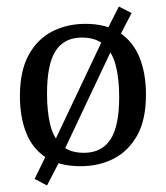

<svg xmlns="http://www.w3.org/2000/svg" viewBox="-20 -499 508 588"><path d="M227 10Q162 10 121 -16.5Q80 -43 60.5 -91.5Q41 -140 41 -205Q41 -282 68 -331Q95 -380 140.5 -403Q186 -426 241 -426Q306 -426 347 -398.5Q388 -371 407.5 -322.5Q427 -274 427 -209Q427 -132 400 -84Q373 -36 328 -13Q283 10 227 10ZM124 69 86 49 125 -31 136 -43 297 -383 303 -398 344 -479 383 -459 342 -380 332 -368 171 -27 166 -12ZM237 -31Q291 -31 318 -71.5Q345 -112 345 -202Q345 -258 334.5 -298.5Q324 -339 299 -361.5Q274 -384 231 -384Q177 -384 150.5 -343.5Q124 -303 124 -212Q124 -157 134 -116.5Q144 -76 169 -53.5Q194 -31 237 -31Z"/></svg>

Font: Yrsa
Style: Regular
Weight: 400
Designer: Anna Giedrys (Yrsa+Rasa design), David Brezina (Yrsa art-direction, Rasa art-direction, design)
Foundry: Rosetta Type Foundry
Version: Version 2.004